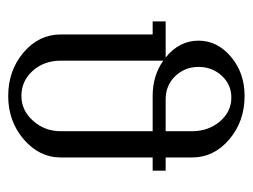

<svg xmlns="http://www.w3.org/2000/svg" viewBox="-94 -522 616 468"><g transform="rotate(90 214.0 -288.0)"><path d="M32.2 -352.1V-383.8H120.1Q79.1 -417 79.1 -463.9Q79.1 -509.8 118.4 -543Q157.7 -576.2 213.9 -576.2Q275.9 -576.2 319.8 -538.8Q363.8 -501.5 363.8 -448.2V-383.8H396V-352.1H363.8V-127.9Q363.8 -75.7 319.6 -37.8Q275.4 0 213.9 0Q151.9 0 107.9 -37.4Q64 -74.7 64 -127.9V-352.1ZM127.9 -127.9Q127.9 -87.4 152.6 -59.8Q177.2 -32.2 213.9 -32.2Q249 -32.2 274.4 -60.5Q299.8 -88.9 299.8 -127.9V-352.1H213.9Q164.6 -352.1 127.9 -377.9ZM222.2 -383.8H299.8V-448.2Q299.8 -487.8 276.1 -515.9Q252.4 -543.9 217.8 -543.9Q186 -543.9 164.6 -520.5Q143.1 -497.1 143.1 -463.9Q143.1 -430.7 165.5 -407.2Q188 -383.8 222.2 -383.8Z"/></g></svg>

Font: Gawaa
Style: Regular
Weight: 400
Designer: T. Christopher White
Version: Version 1.0